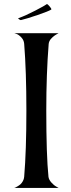

<svg xmlns="http://www.w3.org/2000/svg" viewBox="-20 -917 346 938"><path d="M98.1 -53.2Q108.9 -181.2 108.9 -377Q108.9 -568.8 98.1 -703.1Q96.7 -720.7 84.7 -733.6Q72.8 -746.6 61.5 -751L49.8 -754.9H266.1L263.7 -753.4Q260.7 -752 256.6 -749.5Q252.4 -747.1 247.6 -743.9Q242.7 -740.7 237.8 -736.1Q232.9 -731.4 228.5 -726.6Q224.1 -721.7 221.2 -715.1Q218.3 -708.5 217.8 -702.1Q206.1 -555.7 206.1 -377Q206.1 -159.7 216.8 -53.2Q218.8 -39.1 231 -25.4Q243.2 -11.7 254.9 -5.4L266.1 1H49.8Q51.8 0.5 54.7 -0.7Q57.6 -2 65.7 -6.6Q73.7 -11.2 80.1 -16.8Q86.4 -22.5 91.8 -32.2Q97.2 -42 98.1 -53.2ZM69.8 -828.1Q105.5 -840.8 152.3 -865.2Q199.2 -889.6 209 -897H210Q212.4 -897 221.7 -886.5Q231 -876 231 -871.1Q231 -870.1 230 -870.1Q216.8 -861.8 164.1 -843.8Q111.3 -825.7 82 -818.8Q79.1 -818.8 74 -822.3Q68.8 -825.7 68.8 -827.1Z"/></svg>

Font: Anticva
Style: Regular
Weight: 400
Version: Version 1.000